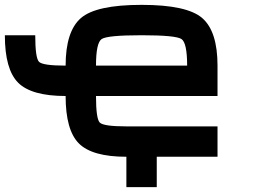

<svg xmlns="http://www.w3.org/2000/svg" viewBox="-20 -645 1040 790"><path d="M750 -375Q750 -468.8 726.6 -484.4Q703.1 -500 562.5 -500Q421.9 -500 398.4 -484.4Q375 -468.8 375 -375ZM562.5 -625Q750 -625 812.5 -570.3Q875 -515.6 875 -375V-250H375Q375 -156.2 390.6 -140.6Q406.2 -125 500 -125H875V0H625V125H500V0Q359.4 0 304.7 -54.7Q250 -109.4 250 -250Q109.4 -250 54.7 -304.7Q0 -359.4 0 -500H125Q125 -406.2 140.6 -390.6Q156.2 -375 250 -375Q250 -515.6 312.5 -570.3Q375 -625 562.5 -625Z"/></svg>

Font: CraftyPE
Style: Regular
Weight: 400
Designer: Erek Butcher
Foundry: Haunted Coop
Version: Version 0.018;April 4, 2024;FontCreator 15.0.0.2962 64-bit